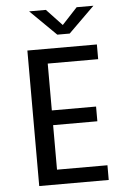

<svg xmlns="http://www.w3.org/2000/svg" viewBox="-60 -944 670 988"><g transform="rotate(-5 275.0 -450.0)"><path d="M102 0V-700H461V-624H200.5V-382H429V-306H200.5V-76H461V0ZM128.5 -900H215L295 -815L374 -900H460.5L326.5 -768H262.5Z"/></g></svg>

Font: Trispace SemiCondensed
Style: Regular
Weight: 400
Width: 4
Designer: Tyler Finck
Foundry: Etcetera Type Company
Version: Version 1.210; ttfautohint (v1.8.3)